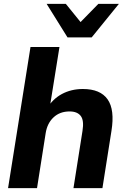

<svg xmlns="http://www.w3.org/2000/svg" viewBox="-20 -981 653 1001"><path d="M22 0 139 -736H290L238 -412H223Q253 -464 302 -490.5Q351 -517 412 -517Q503 -517 541 -463Q579 -409 561 -298L514 0H363L410 -298Q419 -353 401 -376.5Q383 -400 343 -400Q292 -400 259 -369Q226 -338 218 -286L173 0ZM332 -786 223 -961H323L400 -866L493 -961H600L458 -786Z"/></svg>

Font: Mulish ExtraLight ExtraBold
Style: Italic
Weight: 800
Italic angle: -9°
Version: Version 3.603